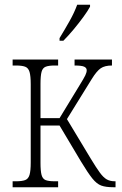

<svg xmlns="http://www.w3.org/2000/svg" viewBox="-20 -786 511 806"><path d="M230 -615V-626Q252 -662 272 -697.5Q292 -733 304 -766H358V-758Q349 -741 330.5 -715.5Q312 -690 289.5 -663Q267 -636 246 -615ZM33 0V-25H47Q72 -25 85.5 -30Q99 -35 104 -52Q109 -69 109 -104V-432Q109 -467 104 -484Q99 -501 85.5 -506Q72 -511 47 -511H33V-536H224V-511H209Q185 -511 172 -506Q159 -501 154.5 -484.5Q150 -468 150 -433V-290H230L314 -428Q332 -457 338 -469.5Q344 -482 344 -491Q344 -501 333.5 -506Q323 -511 293 -511V-536H450V-511Q420 -511 403 -499.5Q386 -488 365 -454L261 -286L361 -120Q384 -82 399 -61.5Q414 -41 428 -33Q442 -25 462 -25H465V0H456Q424 0 405 -7Q386 -14 367.5 -37Q349 -60 320 -108L230 -259H150V-103Q150 -68 154.5 -51.5Q159 -35 171.5 -30Q184 -25 210 -25H224V0Z"/></svg>

Font: Noto Serif Condensed ExtraLight
Style: Regular
Weight: 200
Width: 3
Designer: Monotype Design Team
Foundry: Monotype Imaging Inc.
Version: Version 2.013; ttfautohint (v1.8.4.7-5d5b)